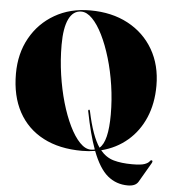

<svg xmlns="http://www.w3.org/2000/svg" viewBox="-58 -763 882 983"><g transform="rotate(5 382.5 -272.0)"><path d="M366 -710Q477 -710 560.5 -665.5Q644 -621 690.5 -541Q737 -461 737 -355Q737 -264 706 -191.2Q675 -118.5 618 -69.8Q561 -21 484 -1.5Q513 33.5 552.8 44.8Q592.5 56 647.5 56Q693 56 711.5 49.2Q730 42.5 737 32.5Q742.5 25 748 28Q753.5 31 747 42.5L689 142Q675 166 635 166Q575.5 166 531.2 129.2Q487 92.5 453.5 4.5Q421 10 386 10Q269.5 10 186.5 -33.5Q103.5 -77 59.2 -158.5Q15 -240 15 -354Q15 -458 59.8 -538.2Q104.5 -618.5 183.8 -664.2Q263 -710 366 -710ZM400.5 -194.5Q399 -202 404 -203Q408 -204 409.5 -195Q436 -69.5 474.5 -14Q517 -49 517 -188Q517 -263 506 -336.8Q495 -410.5 475.5 -476Q456 -541.5 431 -592Q406 -642.5 377.8 -671.2Q349.5 -700 321 -700Q279 -700 257 -654.5Q235 -609 235 -522Q235 -445 246 -369.5Q257 -294 276.2 -227.5Q295.5 -161 320.5 -109.8Q345.5 -58.5 373.8 -29.2Q402 0 431 0Q441.5 0 451 -2.5Q423.5 -77 400.5 -194.5Z"/></g></svg>

Font: Fraunces 144pt Black
Style: Regular
Weight: 900
Version: Version 1.000;[0bf87f6ff]